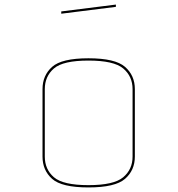

<svg xmlns="http://www.w3.org/2000/svg" viewBox="-20 -897 777 840"><path d="M570 -212Q570 -152 527 -114.5Q484 -77 367 -77Q250 -77 208 -114.5Q166 -152 166 -212V-507Q166 -567 208 -604.5Q250 -642 367 -642Q484 -642 527 -604.5Q570 -567 570 -507ZM176 -212Q176 -156 216 -121.5Q256 -87 367 -87Q478 -87 519 -121.5Q560 -156 560 -212V-507Q560 -563 519 -597.5Q478 -632 367 -632Q256 -632 216 -597.5Q176 -563 176 -507ZM248 -847 487 -877V-867L248 -837Z"/></svg>

Font: Bungee Hairline
Style: Regular
Weight: 400
Designer: David Jonathan Ross
Foundry: David Jonathan Ross
Version: Version 1.001;PS 1.0;hotconv 1.0.72;makeotf.lib2.5.5900